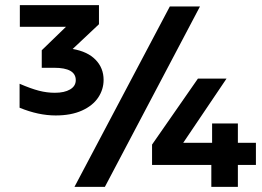

<svg xmlns="http://www.w3.org/2000/svg" viewBox="-20 -725 1015 745"><path d="M56 -307V-400Q100 -381 131 -373Q162 -365 193 -365Q230 -365 252 -378Q274 -391 274 -414Q274 -462 190 -462H142V-530L236 -621H57V-705H364V-631L262 -535Q320 -525 351 -493Q382 -461 382 -415Q382 -378 361 -346.5Q340 -315 298 -296Q256 -277 196 -277Q129 -277 56 -307ZM639 -700H756L387 0H269ZM570 -164 748 -420H859L691 -171H803V-246H903V-171H973V-85H903V0H800V-85H570Z"/></svg>

Font: Chess Sans
Style: Bold
Weight: 700
Designer: Wolf Bōese
Foundry: Wolf Bōese
Version: Version 7.223